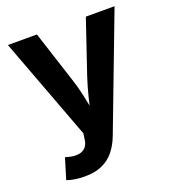

<svg xmlns="http://www.w3.org/2000/svg" viewBox="-136 -652 875 966"><g transform="rotate(-20 301.0 -169.0)"><path d="M58.6 193.3 92.1 82.8 110.1 87.6Q139.9 95.3 162.6 91.8Q185.4 88.4 199.3 73.3Q213.2 58.1 216.1 30.9L220.4 1.6L15.3 -545.9H170.8L262.5 -262.5Q279.5 -208.8 289.9 -155.2Q300.4 -101.6 313.8 -43.1H279.7Q293 -101.6 306.1 -155.6Q319.2 -209.6 336.7 -262.5L432.8 -545.9H586.5L354.7 64.4Q338.1 108.4 312.1 140.7Q286.2 173 247.6 190.5Q209.1 208 154.2 208Q125.2 208 99.7 203.8Q74.1 199.6 58.6 193.3Z"/></g></svg>

Font: Inter Variable LoSnoCo
Style: Regular
Weight: 400
Designer: Rasmus Andersson
Foundry: rsms
Version: Version 4.000;git-a52131595; featfreeze: case,dlig,ss01,ss02